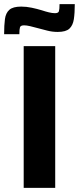

<svg xmlns="http://www.w3.org/2000/svg" viewBox="-52 -912 383 932"><path d="M63 0V-688H216V0ZM-32 -746Q-32 -790 -28 -819.5Q-24 -849 -6.5 -864.5Q11 -880 51 -880Q76 -880 102 -874.5Q128 -869 151 -862Q169 -856 185.5 -852Q202 -848 215 -848Q231 -848 234 -857.5Q237 -867 237 -892H311Q311 -849 306.5 -819Q302 -789 285 -773Q268 -757 228 -757Q202 -757 177 -763.5Q152 -770 129 -776Q111 -781 94 -785Q77 -789 65 -789Q48 -789 45 -779.5Q42 -770 42 -746Z"/></svg>

Font: Saira SemiCondensed
Style: Bold
Weight: 700
Width: 4
Designer: Hector Gatti with collaboration of the Omnibus-Type team
Foundry: Omnibus-Type
Version: Version 1.101